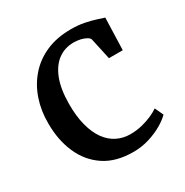

<svg xmlns="http://www.w3.org/2000/svg" viewBox="-138 -682 779 807"><g transform="rotate(-30 251.5 -279.0)"><path d="M283 11Q199 11 143.5 -26Q88 -63 60 -127Q32 -191 32 -271Q31.5 -333 49.8 -386.8Q68 -440.5 103.8 -481.2Q139.5 -522 191.8 -544.8Q244 -567.5 311.5 -567.5Q346.5 -567.5 375.5 -561.8Q404.5 -556 426.2 -549Q448 -542 462 -537.5L457 -382H390L367.5 -485Q365.5 -493 354.2 -499.5Q343 -506 326.8 -509.8Q310.5 -513.5 294 -513.5Q251 -513.5 218.5 -489.8Q186 -466 167.5 -418.8Q149 -371.5 148.5 -300.5Q148 -240 160 -194.5Q172 -149 193.5 -119.2Q215 -89.5 244.5 -74.8Q274 -60 308.5 -60Q338.5 -60 365.2 -66.5Q392 -73 414 -82.8Q436 -92.5 451 -103L470 -62Q453.5 -45 424.8 -28.2Q396 -11.5 359.5 -0.2Q323 11 283 11Z"/></g></svg>

Font: Merriweather 24pt Medium
Style: Regular
Weight: 500
Designer: Eben Sorkin
Foundry: Eben Sorkin
Version: Version 2.100